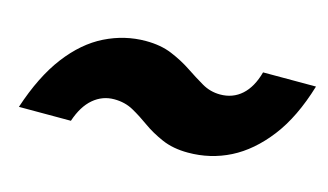

<svg xmlns="http://www.w3.org/2000/svg" viewBox="-40 -515 676 396"><g transform="rotate(15 298.0 -317.0)"><path d="M376 -217Q344 -217 320 -227.5Q296 -238 278 -251Q260 -264 242 -274Q224 -284 201 -284Q176 -284 156.5 -267.5Q137 -251 126 -218H15Q38 -288 71.5 -332Q105 -376 146.5 -396.5Q188 -417 233 -417Q265 -417 289 -407Q313 -397 332.5 -384Q352 -371 370 -360.5Q388 -350 409 -350Q436 -350 455 -367Q474 -384 483 -417H596Q575 -347 541 -303Q507 -259 465.5 -238Q424 -217 376 -217Z"/></g></svg>

Font: DM Sans 16pt Black
Style: Italic
Weight: 900
Italic angle: -10°
Version: Version 4.004;gftools[0.9.30]